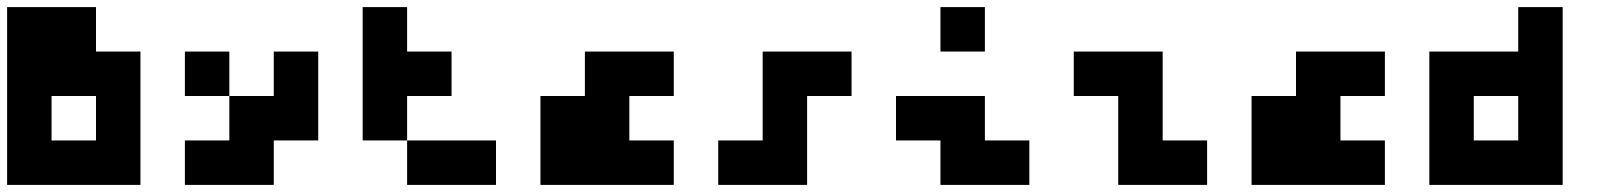

<svg xmlns="http://www.w3.org/2000/svg" viewBox="-20 -395 4540 540"><path d="M250 -375V-250H375V125H0V-375ZM125 -125V0H250V-125Z M625 -250V-125H750V-250H875V0H750V125H500V0H625V-125H500V-250Z M1125 -375V-250H1250V-125H1125V0H1000V-375ZM1375 0V125H1125V0Z M1875 -250V-125H1750V0H1875V125H1500V-125H1625V-250Z M2375 -250V-125H2250V125H2000V0H2125V-250Z M2750 -375V-250H2625V-375ZM2750 -125V0H2875V125H2625V0H2500V-125Z M3250 -250V0H3375V125H3125V-125H3000V-250Z M3875 -250V-125H3750V0H3875V125H3500V-125H3625V-250Z M4250 -250V-375H4375V125H4000V-250ZM4125 -125V0H4250V-125Z"/></svg>

Font: Bytesized
Style: Regular
Weight: 400
Monospace: yes
Designer: baltdev
Version: Version 1.000